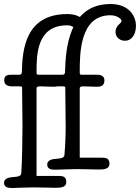

<svg xmlns="http://www.w3.org/2000/svg" viewBox="-34 -845 697 956"><path d="M387 -743C367 -761 344 -775 301 -775C91 -775 78 -595 75 -491C75 -482 74 -473 63 -473H29C5 -473 -13 -472 -13 -445C-13 -423 4 -415 26 -415H63C74 -415 76 -413 76 -409C76 -345 78 -281 78 -217C78 -169 76 -31 72 16C71 31 60 35 28 37C14 38 -14 42 -14 65C-14 91 12 91 30 91C45 91 98 88 134 88C164 88 220 90 244 90C278 90 296 84 296 61C296 33 277 31 257 31H148V-404C148 -411 150 -415 166 -415C178 -415 220 -413 232 -413C247 -413 271 -414 271 -445C271 -470 247 -473 234 -473H156C151 -473 148 -475 148 -484C148 -572 148 -719 301 -719C322 -719 333 -710 342 -702ZM287 -75C286 -60 275 -56 243 -54C229 -53 201 -49 201 -26C201 0 227 0 245 0C260 0 313 -3 349 -3C379 -3 435 -1 459 -1C493 -1 511 -7 511 -30C511 -58 492 -60 472 -60H363V-404C363 -411 365 -415 381 -415C393 -415 435 -413 447 -413C462 -413 486 -414 486 -445C486 -470 462 -473 449 -473H371C366 -473 363 -475 363 -484C363 -578 363 -769 516 -769C549 -769 571 -750 571 -742C571 -733 564 -729 556 -721C546 -712 541 -697 541 -686C541 -665 557 -642 589 -642C613 -642 643 -662 643 -718C643 -756 616 -825 516 -825C306 -825 293 -595 290 -491C290 -482 289 -473 278 -473H244C220 -473 202 -472 202 -445C202 -423 219 -415 241 -415H278C289 -415 291 -413 291 -409C291 -345 293 -281 293 -217C293 -169 291 -122 287 -75Z"/></svg>

Font: Life Savers
Style: Bold
Weight: 700
Designer: Pablo Impallari, Rodrigo Fuenzalida, Brenda Gallo
Foundry: Pablo Impallari, Rodrigo Fuenzalida, Brenda Gallo
Version: Version 3.000